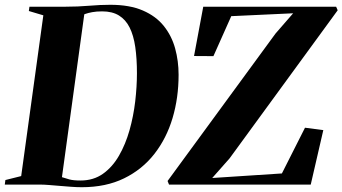

<svg xmlns="http://www.w3.org/2000/svg" viewBox="-41 -771 1430 802"><path d="M82 -743H233.5Q284.5 -743 331.2 -747Q378 -751 420 -751Q500.5 -751 555.5 -727.2Q610.5 -703.5 643.2 -662.5Q676 -621.5 690.5 -569Q705 -516.5 705 -458.5Q705 -362.5 679.8 -277.8Q654.5 -193 603.8 -128Q553 -63 477.2 -26Q401.5 11 300.5 11Q279 11 255.8 9.2Q232.5 7.5 209 5.5Q185.5 3.5 164 1.8Q142.5 0 124.5 0H-21L-18.5 -19L47.5 -35.5L140 -707L79.5 -725ZM215.5 -14.5 174.5 -40Q201.5 -36.5 217 -31.2Q232.5 -26 249 -21.5Q265.5 -17 295.5 -17Q349.5 -17 389.2 -45.2Q429 -73.5 456.2 -121Q483.5 -168.5 500 -227Q516.5 -285.5 523.8 -347.5Q531 -409.5 531 -465Q531 -526.5 524 -574.8Q517 -623 500.5 -656Q484 -689 456 -706.2Q428 -723.5 386 -723.5Q361.5 -723.5 344.2 -720.2Q327 -717 315.2 -712.8Q303.5 -708.5 295.5 -705L313.5 -729ZM665 0 659 -15 1110 -631 1183.5 -715.5 925 -703.5 850.5 -536.5 769.5 -537 808 -743H1363L1369.5 -728L918 -109.5L845.5 -27.5L1136.5 -46.5L1233 -237.5L1309.5 -227.5L1257 0Z"/></svg>

Font: Merriweather 144pt ExtraBold
Style: Italic
Weight: 800
Italic angle: -7.8°
Version: Version 2.101